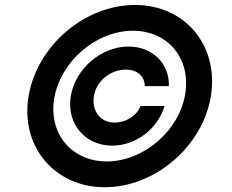

<svg xmlns="http://www.w3.org/2000/svg" viewBox="-20 -759 955 790"><path d="M271.3 -363.6C252.8 -251.1 329.2 -159.8 441.8 -159.8C539.8 -159.8 630 -230.1 657 -322.8H558.2C543 -282.7 497.9 -254.6 451 -254.6C389.9 -254.6 356.9 -305.8 366.5 -364C376.8 -428.6 437.5 -472.7 497.9 -472.7C545.5 -472.7 574.6 -445.3 576 -404.5H674.7C678.3 -497.2 607.2 -567.5 508.9 -567.5C396.3 -567.5 290.1 -476.2 271.3 -363.6ZM97.7 -363.6C62.9 -157 204.2 11.4 410.9 11.4C618.3 11.4 814.3 -157 847.7 -363.6C881 -571 742.5 -738.6 535.2 -738.6C328.5 -738.6 132.5 -571 97.7 -363.6ZM203.1 -354.4C229 -506.4 375.4 -632.5 526.6 -632.5C671.5 -632.5 765.6 -518.5 742.2 -372.9C717.7 -220.9 571 -94.8 419 -94.8C274.1 -94.8 179 -209.9 203.1 -354.4Z"/></svg>

Font: Margiela Sans Semi Bold
Style: Italic
Weight: 600
Italic angle: -9.39999°
Designer: Stefan Endress, Andreas Faust
Version: Version 1.100;FEAKit 1.0